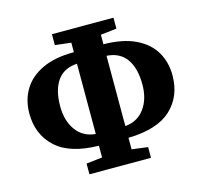

<svg xmlns="http://www.w3.org/2000/svg" viewBox="-101 -787 968 916"><g transform="rotate(-15 383.0 -329.0)"><path d="M180 -332Q180 -260 214.5 -213Q249 -166 310 -161V-508Q244 -504 212 -458Q180 -412 180 -332ZM586 -332Q586 -412 553.5 -458Q521 -504 456 -508V-161Q517 -166 551.5 -213Q586 -260 586 -332ZM231 17V-36L310 -45V-103Q168 -105 98.5 -169Q29 -233 29 -337Q29 -403 60 -454.5Q91 -506 153.5 -535.5Q216 -565 310 -565V-612L231 -621V-675H535V-621L456 -612V-565Q552 -564 614 -534Q676 -504 706 -453Q736 -402 736 -337Q736 -233 667.5 -169.5Q599 -106 456 -103V-46L535 -36V17Z"/></g></svg>

Font: Source Serif 4
Style: Bold
Weight: 700
Designer: Frank Grießhammer
Foundry: Adobe
Version: Version 4.005;hotconv 1.1.0;makeotfexe 2.6.0